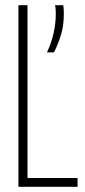

<svg xmlns="http://www.w3.org/2000/svg" viewBox="-20 -720 326 740"><path d="M51 0V-700H86V-34H279V0ZM161 -518Q195 -591 195 -667Q195 -676 194.5 -684Q194 -692 192 -700H224Q225 -692 225.5 -683.5Q226 -675 226 -667Q226 -622 215.5 -587Q205 -552 188 -518Z"/></svg>

Font: Georama Condensed ExtraLight
Style: Regular
Weight: 200
Width: 3
Designer: Jean-Baptiste Levee
Foundry: Production Type
Version: Version 1.000